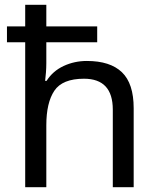

<svg xmlns="http://www.w3.org/2000/svg" viewBox="-20 -780 658 800"><path d="M173 -760V-670H385V-604H173V-517Q173 -498 171.5 -478.5Q170 -459 168 -443H174Q200 -484 245 -505Q290 -526 342 -526Q439 -526 488 -479Q537 -432 537 -329V0H450V-323Q450 -452 330 -452Q240 -452 206.5 -402Q173 -352 173 -258V0H85V-604H9V-670H85V-760Z"/></svg>

Font: Noto Sans Mongolian
Style: Regular
Weight: 400
Designer: Monotype Design Team
Foundry: Monotype Imaging Inc.
Version: Version 3.001; ttfautohint (v1.8.4.7-5d5b)